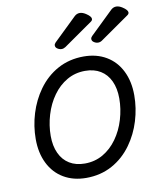

<svg xmlns="http://www.w3.org/2000/svg" viewBox="-90 -879 801 961"><g transform="rotate(-10 311.0 -398.5)"><path d="M578.6 -355.5Q578.6 -289.6 559.1 -225.8Q539.6 -162.1 502.4 -110.4Q461.9 -53.7 403.1 -21.5Q344.2 10.7 271 10.7Q205.6 10.7 156.5 -18.3Q107.4 -47.4 81.1 -100.6Q54.7 -153.8 54.7 -224.1Q54.7 -290 74.2 -353.8Q93.8 -417.5 130.9 -469.2Q171.4 -525.9 230.2 -558.1Q289.1 -590.3 362.3 -590.3Q427.7 -590.3 476.8 -561.3Q525.9 -532.2 552.2 -479Q578.6 -425.8 578.6 -355.5ZM193.4 -428.7Q163.1 -386.7 147.2 -333.5Q131.3 -280.3 131.3 -227.1Q131.3 -175.8 148.7 -138.4Q166 -101.1 198.5 -81.3Q231 -61.5 276.4 -61.5Q327.1 -61.5 368.7 -85.4Q410.2 -109.4 439.9 -150.9Q470.2 -192.9 486.1 -246.1Q502 -299.3 502 -352.5Q502 -403.8 484.6 -441.2Q467.3 -478.5 434.8 -498.3Q402.3 -518.1 356.9 -518.1Q306.2 -518.1 264.6 -494.1Q223.1 -470.2 193.4 -428.7ZM436.5 -768.6Q436.5 -760.7 427.7 -754.9L280.8 -652.3Q271 -646 261.2 -646Q250.5 -646 240.7 -652.3Q230 -658.7 230 -669.4Q230 -676.8 236.8 -683.6L354.5 -797.4Q366.2 -808.1 380.9 -808.1Q395 -808.1 411.6 -797.4Q436.5 -781.2 436.5 -768.6ZM622.1 -768.6Q622.1 -760.7 613.3 -754.9L466.3 -652.3Q457 -646 446.8 -646Q436 -646 426.3 -652.3Q415.5 -658.7 415.5 -669.4Q415.5 -676.8 422.4 -683.6L540 -797.4Q551.8 -808.1 566.4 -808.1Q580.6 -808.1 597.2 -797.4Q622.1 -781.2 622.1 -768.6Z"/></g></svg>

Font: Courier Prime
Style: Italic
Weight: 400
Italic angle: -10°
Designer: Alan Dague-Greene
Foundry: Quote-Unquote Apps
Version: Version 3.018